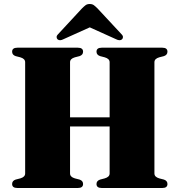

<svg xmlns="http://www.w3.org/2000/svg" viewBox="-20 -938 896 958"><path d="M329.5 -72.5Q329.5 -55 353.5 -48L377 -42Q394.5 -36 394.5 -20Q394.5 0 368.5 0H66.5Q40.5 0 40.5 -20Q40.5 -36 58 -42L81.5 -48Q105.5 -55 105.5 -72.5V-627.5Q105.5 -645 81.5 -652L58 -658Q40.5 -664 40.5 -680Q40.5 -700 66.5 -700H368.5Q394.5 -700 394.5 -680Q394.5 -664 377 -658L353.5 -652Q329.5 -645 329.5 -627.5V-352.5H527V-627.5Q527 -645 502.5 -652L479.5 -658Q461.5 -664 461.5 -680Q461.5 -700 487.5 -700H790Q815.5 -700 815.5 -680Q815.5 -664 798 -658L774.5 -652Q750.5 -645 750.5 -627.5V-72.5Q750.5 -55 774.5 -48L798 -42Q815.5 -36 815.5 -20Q815.5 0 790 0H487.5Q461.5 0 461.5 -20Q461.5 -36 479.5 -42L502.5 -48Q527 -55 527 -72.5V-307H329.5ZM588.5 -741.5Q577.5 -732.5 557.5 -743L428 -801.5L298 -743Q278.5 -732.5 267.5 -741.5Q263 -745.5 262.5 -752.5Q262 -759.5 269.5 -767L389 -896Q399 -906 407 -912Q415 -918 427.5 -918Q440.5 -918 448.5 -912Q456.5 -906 466.5 -896L586.5 -767Q594 -759.5 593.5 -752.5Q593 -745.5 588.5 -741.5Z"/></svg>

Font: Fraunces 72pt Black
Style: Regular
Weight: 900
Version: Version 1.000;[0bf87f6ff]